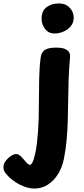

<svg xmlns="http://www.w3.org/2000/svg" viewBox="-126 -830 487 1114"><path d="M110.1 -497.1Q114.7 -529.7 136.1 -541.7Q157.4 -553.7 198.7 -553.7Q235.9 -553.7 253.4 -544.9Q270.9 -536.2 276.3 -524.6Q281.7 -513 280.7 -503.4Q280.4 -493.4 278.9 -478.6Q277.4 -463.8 275.6 -437.8Q273.7 -411.9 272.2 -367.9Q270.7 -324 269.7 -254Q268.7 -190 267.2 -133.2Q265.7 -76.4 260.9 -21.7Q256.2 33 245 90.3Q235.4 140 211.1 179.3Q186.7 218.6 151.7 241.3Q116.8 264 73.4 264Q33.3 264 -11.6 241.1Q-56.6 218.1 -89 180.9Q-99.9 168.6 -102.9 159.3Q-106 150.1 -106 138.9Q-106 121.2 -93.2 103.9Q-80.3 86.7 -62.8 75.2Q-45.3 63.8 -32.8 63.8Q-21.8 63.8 -13.2 70.1Q-4.6 76.3 5 87.6Q19 104.4 29.4 115.3Q39.9 126.2 48.2 126.2Q55.8 126.2 64.3 107.8Q72.8 89.3 81 47.8Q89.2 6.2 94.4 -63.6Q99.7 -133.3 99.7 -236Q99.7 -307 101.3 -375.4Q102.9 -443.9 110.1 -497.1ZM115.3 -720.3Q115.3 -767.2 144.6 -788.7Q173.8 -810.1 215.8 -810.1Q255 -810.1 278.3 -785.3Q301.6 -760.4 301.6 -728.9Q301.6 -697.1 283.7 -676.6Q265.9 -656 240.3 -645.8Q214.8 -635.6 190.2 -635.6Q155.6 -635.6 135.4 -662.2Q115.3 -688.8 115.3 -720.3Z"/></svg>

Font: Playpen Sans Thai
Style: Regular
Weight: 400
Designer: Sirin Gunkloy, Laura Meseguer, Veronika Burian, José Scaglione
Foundry: TypeTogether
Version: Version 2.000